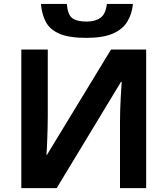

<svg xmlns="http://www.w3.org/2000/svg" viewBox="-20 -969 863 989"><path d="M89.8 -713.9H226.1V-369.1Q226.1 -343.8 225.3 -313Q224.6 -282.2 223.4 -252.7Q222.2 -223.1 221.2 -201.2Q220.2 -179.2 219.2 -171.9H222.2L551.8 -713.9H732.9V0H598.1V-342.8Q598.1 -370.1 599.1 -402.3Q600.1 -434.6 601.8 -464.8Q603.5 -495.1 605 -517.3Q606.4 -539.6 606.9 -546.9H603L272 0H89.8ZM665 -948.7Q659.7 -897 635.7 -857.4Q611.8 -817.9 561 -795.9Q510.3 -773.9 424.3 -773.9Q335.9 -773.9 286.6 -795.2Q237.3 -816.4 216.3 -855.7Q195.3 -895 190.9 -948.7H324.2Q328.6 -893.6 352.1 -875.7Q375.5 -857.9 427.2 -857.9Q470.2 -857.9 497.6 -877.4Q524.9 -897 530.3 -948.7Z"/></svg>

Font: Open Sans
Style: Bold
Weight: 700
Designer: Monotype Design Team
Foundry: Monotype Imaging Inc.
Version: Version 3.000; ttfautohint (v1.8.4)